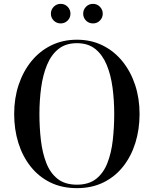

<svg xmlns="http://www.w3.org/2000/svg" viewBox="-20 -966 797 996"><path d="M379 10Q301.5 10 241.2 -19.5Q181 -49 139 -102Q97 -155 75.2 -224.8Q53.5 -294.5 53.5 -375Q53.5 -455.5 76.5 -525.2Q99.5 -595 142.5 -648Q185.5 -701 245.5 -730.5Q305.5 -760 379 -760Q452.5 -760 512.2 -730.5Q572 -701 615 -648Q658 -595 681 -525.2Q704 -455.5 704 -375Q704 -294.5 682.2 -224.8Q660.5 -155 618.5 -102Q576.5 -49 516.2 -19.5Q456 10 379 10ZM379 -8Q440.5 -8 478.8 -38.2Q517 -68.5 537.2 -120.5Q557.5 -172.5 565 -238.5Q572.5 -304.5 572.5 -375Q572.5 -445.5 563.8 -511.5Q555 -577.5 533.5 -629.5Q512 -681.5 474.5 -711.8Q437 -742 379 -742Q321 -742 283.2 -711.8Q245.5 -681.5 224 -629.5Q202.5 -577.5 193.5 -511.5Q184.5 -445.5 184.5 -375Q184.5 -304.5 192.2 -238.5Q200 -172.5 220.2 -120.5Q240.5 -68.5 278.8 -38.2Q317 -8 379 -8ZM462.5 -844.5Q441 -844.5 426.2 -859.2Q411.5 -874 411.5 -895Q411.5 -916 426.2 -931Q441 -946 462.5 -946Q483.5 -946 498.2 -931Q513 -916 513 -895Q513 -874 498.2 -859.2Q483.5 -844.5 462.5 -844.5ZM294.5 -844.5Q273.5 -844.5 258.8 -859.2Q244 -874 244 -895Q244 -916 258.8 -931Q273.5 -946 295 -946Q316 -946 330.8 -931Q345.5 -916 345.5 -895Q345.5 -874 330.8 -859.2Q316 -844.5 294.5 -844.5Z"/></svg>

Font: Bodoni Moda 11pt Medium
Style: Regular
Weight: 500
Designer: Owen Earl
Foundry: indestructible type
Version: Version 2.004